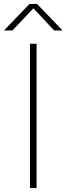

<svg xmlns="http://www.w3.org/2000/svg" viewBox="-52 -964 340 984"><path d="M101.5 0V-740H135.5V0ZM268.5 -808H225.5L119 -921.5L12 -808H-31.5L99.5 -944H137.5Z"/></svg>

Font: Encode Sans Semi Expanded Thin
Style: Regular
Weight: 250
Width: 6
Designer: Multiple Designers
Foundry: Impallari Type
Version: Version 2.000